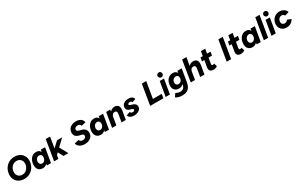

<svg xmlns="http://www.w3.org/2000/svg" viewBox="384 -3121 8914 5717"><g transform="rotate(-30 4841.0 -262.5)"><path d="M52.6 -372.8Q69.1 -472.4 124.2 -549.6Q179.4 -626.8 262.7 -669.4Q346.1 -712 443.8 -712Q552.9 -712 634.7 -662.8Q716.5 -613.7 753.9 -525.6Q791.4 -437.6 772.7 -325.8Q756.4 -226.8 701.3 -150Q646.1 -73.2 563.1 -30.6Q480.1 12 382.9 12Q273.1 12 191.1 -37Q109 -86.1 71.4 -173.9Q33.8 -261.7 52.6 -372.8ZM619.4 -339.6Q630.8 -406.3 610.8 -459.3Q590.8 -512.3 545.4 -542.3Q499.9 -572.4 437.8 -572.4Q380.2 -572.4 331.3 -545.5Q282.3 -518.7 249.1 -470Q215.8 -421.3 205.8 -359Q194.7 -292.2 214.8 -239.3Q234.9 -186.3 280.6 -156.6Q326.2 -126.9 389.3 -126.9Q446.6 -126.9 494.9 -153.8Q543.2 -180.6 575.9 -228.9Q608.7 -277.3 619.4 -339.6Z M1165.6 -93 1233.6 -500H1380.3L1296.3 0H1156.9ZM820 -247.3Q829.4 -324.8 863.2 -384.8Q896.9 -444.8 950.6 -478.4Q1004.3 -512 1072.2 -512Q1172.6 -512 1213.5 -442.3Q1254.4 -372.6 1238.5 -253.8Q1229.1 -169.4 1198.8 -109.6Q1168.6 -49.7 1121.9 -18.9Q1075.3 12 1017.5 12Q948.1 12 899.9 -20.3Q851.7 -52.6 830.8 -111.3Q809.9 -169.9 820 -247.3ZM1192.3 -259.7Q1197.3 -310.9 1171.6 -343.6Q1145.8 -376.4 1100.3 -376.4Q1065.9 -376.4 1037.8 -358Q1009.7 -339.7 992.1 -308.6Q974.6 -277.4 971.7 -241.2Q967.4 -189.9 994.3 -156.4Q1021.1 -122.9 1066.6 -122.9Q1100.4 -122.9 1128.1 -141.5Q1155.7 -160.2 1172.6 -191.8Q1189.4 -223.4 1192.3 -259.7Z M1520.3 -700H1668.4L1551.4 0H1403.3ZM1493 -218.6 1791.2 -500H1968.6L1566.8 -116.9ZM1604.4 -228.9 1713.4 -329.7 1893.9 0H1727Z M2203.1 -154.6 2356.1 -189.4Q2362.9 -156.8 2388.7 -137.1Q2414.4 -117.5 2459.3 -117.5Q2491.6 -117.5 2518.2 -128.3Q2544.9 -139.1 2560.7 -159.3Q2576.6 -179.4 2576.6 -207.8Q2576.6 -237.1 2559.2 -251.7Q2541.9 -266.3 2506.4 -275.7L2421.8 -297.4Q2346.4 -316.3 2307.7 -368.9Q2269 -421.5 2279.1 -498.5Q2287.1 -563.5 2322.9 -611Q2358.7 -658.4 2418.8 -683.8Q2478.9 -709.1 2557.4 -709.1Q2625.6 -709.1 2674.5 -689.7Q2723.4 -670.3 2753.8 -633.2Q2784.1 -596 2795.6 -543.1L2643.6 -506.8Q2637.8 -537.9 2612 -558.1Q2586.2 -578.2 2542.1 -578.2Q2510.6 -578.2 2485.5 -568.1Q2460.4 -557.9 2445.9 -538.1Q2431.5 -518.3 2431.5 -491.6Q2431.5 -466.4 2448.8 -449.6Q2466.2 -432.8 2497.4 -424.4L2581.1 -403Q2666.6 -381 2702.7 -331.9Q2738.8 -282.8 2738.8 -217.2Q2738.8 -142 2700.7 -89.7Q2662.6 -37.5 2598.7 -11.3Q2534.7 14.9 2455.7 14.9Q2386.2 14.9 2328.9 -8.8Q2271.6 -32.4 2238.5 -71.4Q2205.3 -110.4 2203.1 -154.6Z M3159.6 -93 3227.6 -500H3374.3L3290.3 0H3150.9ZM2814 -247.3Q2823.4 -324.8 2857.2 -384.8Q2890.9 -444.8 2944.6 -478.4Q2998.3 -512 3066.2 -512Q3166.6 -512 3207.5 -442.3Q3248.4 -372.6 3232.5 -253.8Q3223.1 -169.4 3192.8 -109.6Q3162.6 -49.7 3115.9 -18.9Q3069.3 12 3011.5 12Q2942.1 12 2893.9 -20.3Q2845.7 -52.6 2824.8 -111.3Q2803.9 -169.9 2814 -247.3ZM3186.3 -259.7Q3191.3 -310.9 3165.6 -343.6Q3139.8 -376.4 3094.3 -376.4Q3059.9 -376.4 3031.8 -358Q3003.7 -339.7 2986.1 -308.6Q2968.6 -277.4 2965.7 -241.2Q2961.4 -189.9 2988.3 -156.4Q3015.1 -122.9 3060.6 -122.9Q3094.4 -122.9 3122.1 -141.5Q3149.7 -160.2 3166.6 -191.8Q3183.4 -223.4 3186.3 -259.7Z M3481.3 -500H3619.7L3612 -408L3544 0H3397.3ZM3765.4 -256.6 3915.9 -278.2 3869.1 0H3722.4ZM3703.9 -374.4Q3656.2 -375.8 3626.6 -346.9Q3596.9 -317.9 3587.4 -262.9L3541.8 -264.1Q3555.1 -341.9 3587.3 -397.7Q3619.5 -453.4 3666.2 -482.7Q3712.9 -512 3768.7 -512Q3861.2 -512 3898.6 -455.7Q3936.1 -399.3 3917.1 -285.4L3912.3 -256.6H3765.4Q3775.7 -318.8 3759.7 -345.9Q3743.6 -372.9 3703.9 -374.4Z M3962.8 -104.1 4088.9 -149Q4096.7 -121.4 4117.8 -108.9Q4138.9 -96.4 4164.3 -96.4Q4192.7 -96.4 4213.3 -110.1Q4234 -123.7 4234 -147.2Q4234 -163.6 4219.2 -174.9Q4204.4 -186.2 4172.9 -194.8L4131.7 -205.7Q4076.1 -220.2 4046.6 -253Q4017.2 -285.8 4017.2 -330.9Q4017.2 -385.8 4046.3 -426.9Q4075.4 -467.9 4127.7 -490Q4179.9 -512 4247.2 -512Q4325.9 -512 4369.6 -482.6Q4413.2 -453.1 4426.4 -399.8L4303.9 -356.2Q4298 -381.2 4280.3 -392Q4262.6 -402.8 4230.7 -402.8Q4203.6 -402.8 4184.1 -388.9Q4164.6 -375 4164.6 -353.5Q4164.6 -340.7 4179.6 -329.9Q4194.6 -319.2 4225.4 -311.1L4265.7 -300.8Q4327.5 -284.7 4360.7 -249.4Q4393.9 -214.2 4393.9 -163.6Q4393.9 -108.5 4360.6 -68.8Q4327.2 -29 4271.6 -8.5Q4216 12 4151.2 12Q4073.8 12 4022.8 -20.1Q3971.8 -52.2 3962.8 -104.1Z M4823.1 -700H4974.5L4880.5 -138.9H5183.4L5159.7 0H4706.1Z M5323.2 -500H5469.9L5385.3 0H5238.7ZM5339.1 -654.1Q5339.1 -688.4 5364.1 -712.9Q5389.1 -737.4 5422.4 -737.4Q5456.7 -737.4 5481.2 -712.9Q5505.7 -688.4 5505.7 -654.1Q5505.7 -620.8 5481.2 -595.8Q5456.7 -570.8 5422.4 -570.8Q5389.1 -570.8 5364.1 -595.8Q5339.1 -620.8 5339.1 -654.1Z M5480.8 156.3 5473.2 150.7 5545.7 39.9Q5551.4 42.9 5556.2 45.9Q5586.9 62.8 5621.1 73.4Q5655.3 84.1 5705.7 84.1Q5763.7 84.1 5804.2 49.7Q5844.8 15.3 5856.1 -50.9L5931.3 -500H6078L6003.4 -55.6Q5988.7 30.6 5951.7 90.1Q5914.7 149.5 5852.9 180.7Q5791.2 212 5703.9 212Q5565.7 212 5480.8 156.3ZM5521.8 -277.2Q5534.6 -349.4 5569.3 -402.3Q5604.1 -455.2 5656.1 -483.6Q5708.1 -512 5772.1 -512Q5840.4 -512 5881.3 -479.4Q5922.2 -446.7 5934.8 -388.2Q5947.4 -329.7 5933.9 -251.8Q5921.2 -178.6 5891.8 -125.8Q5862.4 -72.9 5818.3 -44.8Q5774.2 -16.6 5717.9 -16.6Q5645.4 -16.6 5596.3 -49Q5547.1 -81.4 5527.6 -140.6Q5508.1 -199.7 5521.8 -277.2ZM5890.6 -256.9Q5896.7 -292.3 5887.1 -320.8Q5877.5 -349.3 5854.4 -364.9Q5831.3 -380.6 5799.4 -380.6Q5768.4 -380.6 5741.7 -365.6Q5714.9 -350.7 5696.6 -324.2Q5678.2 -297.8 5672.6 -264.1Q5666.9 -228.5 5677.1 -199.8Q5687.2 -171.2 5710.8 -155.1Q5734.4 -138.9 5766.3 -138.9Q5796.3 -138.9 5822.7 -154Q5849.1 -169.1 5867 -195.7Q5884.9 -222.2 5890.6 -256.9Z M6220.3 -720H6367L6248.4 0H6101.8ZM6469.1 -256.6 6617.2 -263.8 6572.8 0H6426.1ZM6407.7 -374.4Q6359.9 -375.8 6330.3 -346.9Q6300.7 -317.9 6291.2 -262.9L6245.5 -264.1Q6258.8 -341.9 6291 -397.7Q6323.2 -453.4 6369.9 -482.7Q6416.6 -512 6472.4 -512Q6564.9 -512 6602.4 -455.7Q6639.8 -399.3 6620.8 -285.4L6616.1 -256.6H6469.1Q6479.4 -318.8 6463.4 -345.9Q6447.3 -372.9 6407.7 -374.4Z M6746.3 -150.2 6830.7 -656H6977.3L6898.4 -184.5Q6893.6 -153.2 6902.4 -138.5Q6911.3 -123.9 6935.8 -123.9Q6944.9 -123.9 6957.6 -128.4Q6970.2 -132.9 6984.2 -141.1L7017.9 -32.2Q6988.4 -12.2 6954.7 -0.1Q6920.9 12 6890.6 12Q6805.5 12 6769.3 -29.5Q6733.1 -70.9 6746.3 -150.2ZM6725.8 -500H7069.9L7049.3 -376.4H6705.2Z M7455.1 -700H7606.5L7489.5 0H7338.1Z M7688.3 -150.2 7772.7 -656H7919.3L7840.4 -184.5Q7835.6 -153.2 7844.4 -138.5Q7853.3 -123.9 7877.8 -123.9Q7886.9 -123.9 7899.6 -128.4Q7912.2 -132.9 7926.2 -141.1L7959.9 -32.2Q7930.4 -12.2 7896.7 -0.1Q7862.9 12 7832.6 12Q7747.5 12 7711.3 -29.5Q7675.1 -70.9 7688.3 -150.2ZM7667.8 -500H8011.9L7991.3 -376.4H7647.2Z M8377.6 -93 8445.6 -500H8592.3L8508.3 0H8368.9ZM8032 -247.3Q8041.4 -324.8 8075.2 -384.8Q8108.9 -444.8 8162.6 -478.4Q8216.3 -512 8284.2 -512Q8384.6 -512 8425.5 -442.3Q8466.4 -372.6 8450.5 -253.8Q8441.1 -169.4 8410.8 -109.6Q8380.6 -49.7 8333.9 -18.9Q8287.3 12 8229.5 12Q8160.1 12 8111.9 -20.3Q8063.7 -52.6 8042.8 -111.3Q8021.9 -169.9 8032 -247.3ZM8404.3 -259.7Q8409.3 -310.9 8383.6 -343.6Q8357.8 -376.4 8312.3 -376.4Q8277.9 -376.4 8249.8 -358Q8221.7 -339.7 8204.1 -308.6Q8186.6 -277.4 8183.7 -241.2Q8179.4 -189.9 8206.3 -156.4Q8233.1 -122.9 8278.6 -122.9Q8312.4 -122.9 8340.1 -141.5Q8367.7 -160.2 8384.6 -191.8Q8401.4 -223.4 8404.3 -259.7Z M8735.9 -720H8882.6L8762 0H8615.3Z M8962.2 -500H9108.9L9024.3 0H8877.7ZM8978.1 -654.1Q8978.1 -688.4 9003.1 -712.9Q9028.1 -737.4 9061.4 -737.4Q9095.7 -737.4 9120.2 -712.9Q9144.7 -688.4 9144.7 -654.1Q9144.7 -620.8 9120.2 -595.8Q9095.7 -570.8 9061.4 -570.8Q9028.1 -570.8 9003.1 -595.8Q8978.1 -620.8 8978.1 -654.1Z M9156.2 -229.4Q9159.6 -312.4 9197.9 -376.7Q9236.2 -440.9 9299.5 -476.5Q9362.7 -512 9439.2 -512Q9497.8 -512 9547.3 -492.4Q9596.7 -472.9 9630 -438.2Q9663.3 -403.4 9673.7 -359.2L9531.3 -317.9Q9519.6 -346.4 9496.5 -360.9Q9473.3 -375.4 9438.9 -375.4Q9403.7 -375.4 9374.6 -358.5Q9345.6 -341.6 9327.9 -310.9Q9310.2 -280.3 9307.4 -240.2Q9304.6 -207.9 9315.8 -181.7Q9326.9 -155.4 9350.2 -140Q9373.5 -124.6 9407 -124.6Q9441.8 -124.6 9471.6 -142.3Q9501.4 -159.9 9517.9 -188L9645.9 -134.3Q9605.7 -61.8 9540.8 -24.9Q9476 12 9393 12Q9318.8 12 9263.9 -20.9Q9208.9 -53.8 9180.7 -108.9Q9152.6 -164 9156.2 -229.4Z"/></g></svg>

Font: Oak Sans Light Italic
Style: Regular
Weight: 400
Italic angle: -9.5°
Foundry: Erik Kennedy, Walven
Version: Version 1.000;Glyphs 3.1.2 (3151)